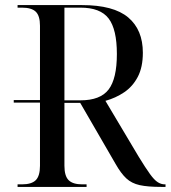

<svg xmlns="http://www.w3.org/2000/svg" viewBox="-20 -734 670 754"><path d="M49 0V-10H66Q104 -10 120.5 -26.5Q137 -43 137 -83V-331H34V-341H137V-633Q137 -672 120.5 -688Q104 -704 66 -704H49V-714H302Q426 -714 483.5 -665.5Q541 -617 541 -527Q541 -470 521 -432Q501 -394 467.5 -371.5Q434 -349 394 -338L525 -118Q552 -74 569 -50.5Q586 -27 599.5 -18.5Q613 -10 627 -10H630V0H614Q560 0 528.5 -7Q497 -14 476 -33.5Q455 -53 434 -90L295 -330H233V-83Q233 -43 249.5 -26.5Q266 -10 303 -10H320V0ZM296 -340Q374 -340 406.5 -382.5Q439 -425 439 -522Q439 -619 406.5 -661.5Q374 -704 296 -704H233V-340Z"/></svg>

Font: Noto Serif Display SemiCondensed
Style: Regular
Weight: 400
Width: 4
Designer: Monotype Design Team
Foundry: Monotype Imaging Inc.
Version: Version 2.009